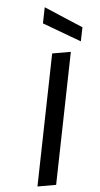

<svg xmlns="http://www.w3.org/2000/svg" viewBox="-62 -987 533 1024"><g transform="rotate(-5 204.5 -474.5)"><path d="M236 -700H336L196 0H96ZM218 -949 409 -825 394 -751 201 -864Z"/></g></svg>

Font: Albert Sans Medium
Style: Italic
Weight: 500
Italic angle: -11.25°
Designer: Andreas Rasmussen
Foundry: a.Foundry
Version: Version 1.025